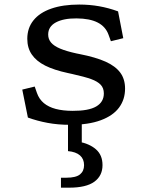

<svg xmlns="http://www.w3.org/2000/svg" viewBox="-20 -550 660 864"><path d="M105.5 -21 80.2 -146.8 136.2 -160.5 146.2 -131.8Q156 -103.7 177.3 -86Q198.7 -68.3 230.9 -59.8Q263.2 -51.3 306.7 -51.2Q378.7 -50.8 413 -70.9Q447.3 -91 447.3 -129.5Q447.3 -153.5 433.2 -168.5Q419.2 -183.5 389.8 -194.2Q360.3 -204.8 304.3 -217.2L284.7 -221.5Q223.3 -234.7 183.3 -254.8Q143.3 -275 123.1 -304.7Q102.8 -334.3 102.8 -375.2Q102.8 -424 130.7 -458.6Q158.5 -493.2 210.9 -511.3Q263.3 -529.5 336.5 -529.5Q383.2 -529.5 426.1 -521.9Q469 -514.3 511.3 -498.8L534.7 -378.2L479 -364.5L468.5 -393.5Q455.3 -430.2 419.8 -448.5Q384.3 -466.8 324.8 -467.2Q265.8 -467.7 231.3 -449.1Q196.8 -430.5 196.8 -394.5Q196.8 -373.7 210 -358.2Q223.2 -342.8 250.8 -331.2Q278.5 -319.5 324.3 -309.5L337.7 -306.8Q410.5 -292.5 454.8 -272.6Q499.2 -252.7 521 -223.4Q542.8 -194.2 542.8 -151.3Q542.8 -102.3 515.7 -65.8Q488.5 -29.2 433.2 -8.8Q377.8 11.7 295.5 11.7Q240.7 11.7 194 2.9Q147.3 -5.8 105.5 -21ZM254.3 249.7H278.8Q321.7 249.7 340 234.8Q358.3 219.8 358.3 193.3Q358.3 165.5 340 149.4Q321.7 133.3 286 130V-24H348V113.3L332.5 87.3Q382.3 96.2 411.8 122Q441.3 147.8 441.3 193Q441.3 241 404.5 267.8Q367.7 294.5 291.3 294.5H254.3Z"/></svg>

Font: Monaspace Xenon Var
Style: Regular
Weight: 400
Designer: Riley Cran and the Lettermatic Team
Version: Version 1.000 (Monaspace Xenon Var)